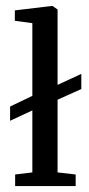

<svg xmlns="http://www.w3.org/2000/svg" viewBox="-20 -627 300 647"><path d="M14 -220V-268L89 -304V-549L30 -557V-592L155 -607H157L174 -595V-341L254 -378V-327L174 -291V-46L235 -39V0H31V-39L89 -46V-255Z"/></svg>

Font: Aikya Medium
Style: Regular
Weight: 500
Designer: Neelakash Kshetrimayum (Latin subset based on Merriweather by Eben Sorkin)
Foundry: Brand New Type
Version: Version 1.00 b005